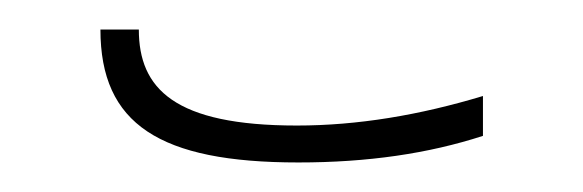

<svg xmlns="http://www.w3.org/2000/svg" viewBox="-20 -328 395 130"><path d="M182 -218C229 -218 270 -224 307 -236V-263C264 -250 222 -243 181 -243C98 -243 74 -268 74 -308H48C48 -244 88 -218 182 -218Z"/></svg>

Font: Noto Sans Armenian SemiCondensed Thin
Style: Regular
Weight: 100
Width: 4
Designer: Monotype Design Team
Foundry: Monotype Imaging Inc.
Version: Version 2.008